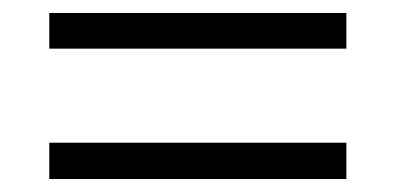

<svg xmlns="http://www.w3.org/2000/svg" viewBox="-20 -500 611 296"><path d="M56 -425H514V-480H56ZM56 -224H514V-280H56Z"/></svg>

Font: Noto Kufi Arabic Light
Style: Regular
Weight: 300
Designer: Monotype Design Team, David Williams, Khaled Hosny
Foundry: Google LLC
Version: Version 2.109